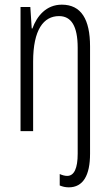

<svg xmlns="http://www.w3.org/2000/svg" viewBox="-20 -562 472 823"><path d="M275 241C336 241 366 190 366 97V-363C366 -479 328 -542 245 -542C178 -542 138 -493 119 -440H116L110 -532H68V0H122V-298C122 -435 167 -493 233 -493C285 -493 313 -451 313 -357V97C313 159 298 192 268 192C258 192 247 189 236 184V233C248 238 260 241 275 241Z"/></svg>

Font: Noto Sans Gujarati ExtraCondensed Light
Style: Regular
Weight: 300
Width: 2
Designer: Jelle Bosma - Monotype Design Team, Universal Thirst
Foundry: Monotype Imaging Inc.
Version: Version 2.106